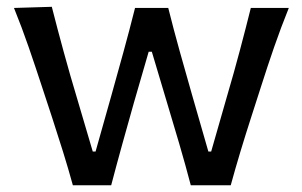

<svg xmlns="http://www.w3.org/2000/svg" viewBox="-20 -550 898 570"><path d="M196.3 0Q182.6 -49.8 167 -99.9Q151.4 -149.9 134.8 -200.7L104 -294.4Q85 -352.5 65.2 -409.9Q45.4 -467.3 21.5 -526.4L133.8 -529.8Q149.9 -466.3 169.2 -395.8Q188.5 -325.2 208 -260.7L255.4 -100.1H263.7L310.1 -264.6Q328.6 -330.1 346.4 -395.3Q364.3 -460.4 380.9 -526.4H479.5Q495.1 -463.9 513.7 -397.2Q532.2 -330.6 550.8 -266.1L598.6 -100.1H606.9L655.3 -269Q673.8 -331.5 692.1 -400.4Q710.4 -469.2 724.6 -526.4H837.4Q814 -468.3 793.9 -410.4Q773.9 -352.5 755.4 -294.4L725.6 -201.7Q709 -150.4 693.6 -99.4Q678.2 -48.3 665 0H546.4Q530.8 -59.6 512 -123.8Q493.2 -188 475.6 -246.1L430.7 -396.5H421.4L377.4 -244.6Q360.8 -186.5 343.3 -123Q325.7 -59.6 310.1 0Z"/></svg>

Font: Pinar-DS2-FD Medium
Style: Regular
Weight: 500
Designer: Amin Abedi
Version: Version 3.000